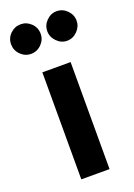

<svg xmlns="http://www.w3.org/2000/svg" viewBox="-163 -787 589 843"><g transform="rotate(-20 131.0 -365.5)"><path d="M215 -593Q188 -593 167.5 -614Q147 -635 147 -662Q147 -690 167.5 -710.5Q188 -731 215 -731Q243 -731 263.5 -710.5Q284 -690 284 -662Q284 -635 263.5 -614Q243 -593 215 -593ZM47 -593Q19 -593 -1.5 -613.5Q-22 -634 -22 -662Q-22 -691 -1.5 -711Q19 -731 47 -731Q75 -731 95.5 -711Q116 -691 116 -662Q116 -634 95.5 -613.5Q75 -593 47 -593ZM65 0V-500H197V0Z"/></g></svg>

Font: Figtree
Style: Bold
Weight: 700
Designer: Erik Kennedy
Foundry: Erik Kennedy
Version: Version 2.001;gftools[0.9.30]